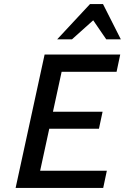

<svg xmlns="http://www.w3.org/2000/svg" viewBox="-20 -927 616 947"><path d="M489 0H57L200 -658H573L555 -573H284L178 -85H507ZM152 -292 170 -376H486L468 -292ZM262 -733 424 -907H488L460 -845L335 -733ZM504 -733 428 -844 424 -907H488L576 -733Z"/></svg>

Font: Ysabeau Infant SemiBold
Style: Italic
Weight: 600
Italic angle: -12°
Designer: Christian Thalmann (Catharsis Fonts)
Version: Version 2.002; featfreeze: ss01,ss02,lnum